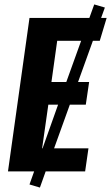

<svg xmlns="http://www.w3.org/2000/svg" viewBox="-20 -773 501 866"><path d="M430 -589H399L332 -403H382L367 -301H295L224 -104H379L364 0H186L160 73L113 59L134 0H16L113 -692H383L405 -753L453 -739L436 -692H461ZM279 -403 346 -589H238L212 -403ZM172 -104 242 -301H198L170 -104Z"/></svg>

Font: Fira Sans Extra Condensed SemiBold
Style: Italic
Weight: 600
Width: 3
Italic angle: -8°
Designer: Carrois Corporate & Edenspiekermann AG
Foundry: Carrois Corporate GbR & Edenspiekermann AG
Version: Version 4.203